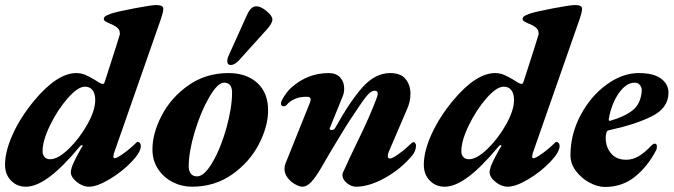

<svg xmlns="http://www.w3.org/2000/svg" viewBox="-24 -727 2673 762"><path d="M-4 -73Q-4 -127 27 -195Q58 -263 112 -328Q203 -437 279 -437Q299 -437 316.5 -429Q334 -421 349 -412Q364 -403 370 -399Q378 -394 385 -394Q389 -394 392 -403L435 -537Q445 -570 449 -582Q453 -594 452 -595Q451 -596 451 -599Q451 -619 408 -635Q397 -640 392.5 -643.5Q388 -647 388 -651Q388 -658 394 -662.5Q400 -667 417 -673Q441 -681 509.5 -694Q578 -707 596 -707Q624 -707 624 -693Q624 -684 621.5 -674.5Q619 -665 614 -650L428 -118L426 -106Q426 -99 431 -99Q440 -99 467 -118.5Q494 -138 517 -161Q520 -164 521 -164Q527 -164 531 -159.5Q535 -155 535 -148Q535 -123 497.5 -84Q460 -45 410.5 -15.5Q361 14 329 14Q304 14 280.5 -5Q257 -24 257 -44Q257 -50 262 -67Q269 -84 279 -103.5Q289 -123 297.5 -137.5Q306 -152 303 -143L304 -147Q304 -151 301 -151Q297 -151 293 -146Q225 -64 172.5 -25Q120 14 79 14Q43 14 19.5 -10.5Q-4 -35 -4 -73ZM354 -330Q354 -355 343.5 -369Q333 -383 313 -383Q285 -383 245 -337.5Q205 -292 175 -230.5Q145 -169 145 -127Q145 -112 153 -103.5Q161 -95 175 -95Q206 -95 248.5 -136Q291 -177 322.5 -233Q354 -289 354 -330Z M581 -134Q581 -198 618 -269Q655 -340 724 -388.5Q793 -437 883 -437Q954 -437 997 -398Q1040 -359 1040 -289Q1040 -225 1003 -154Q966 -83 897 -34.5Q828 14 738 14Q697 14 661 -4.5Q625 -23 603 -56.5Q581 -90 581 -134ZM897 -360Q897 -399 865 -399Q840 -399 806.5 -341.5Q773 -284 749 -204.5Q725 -125 725 -67Q725 -47 734 -37Q743 -27 758 -27Q787 -27 820 -84Q853 -141 875 -220.5Q897 -300 897 -360ZM878 -485Q878 -495 882 -503L955 -665Q964 -685 973 -693.5Q982 -702 994 -702Q1011 -702 1034 -683Q1057 -664 1057 -650Q1057 -634 1034 -609L923 -486Q906 -469 892 -469Q878 -469 878 -485Z M1105 -57Q1105 -69 1109 -78L1207 -322Q1209 -330 1209 -332Q1209 -343 1193 -343Q1141 -343 1113 -310Q1108 -305 1102 -305Q1098 -305 1094.5 -307.5Q1091 -310 1091 -316Q1091 -326 1105.5 -347.5Q1120 -369 1133 -380Q1197 -437 1281 -437Q1310 -437 1326 -419.5Q1342 -402 1342 -376Q1342 -357 1335 -342L1285 -219L1284 -216Q1284 -214 1286.5 -212.5Q1289 -211 1292 -211Q1300 -211 1305 -217Q1365 -325 1415 -381Q1465 -437 1525 -437Q1566 -437 1585.5 -413.5Q1605 -390 1605 -355Q1605 -324 1592 -295L1520 -127Q1515 -116 1515 -107Q1515 -98 1524 -98Q1533 -98 1557 -115Q1581 -132 1594 -145Q1612 -163 1617 -163Q1620 -163 1623.5 -159Q1627 -155 1627 -150Q1627 -128 1612 -110Q1567 -56 1504 -21Q1441 14 1389 14Q1370 14 1352.5 -0.5Q1335 -15 1335 -32Q1335 -36 1337 -42Q1367 -108 1389 -153Q1445 -267 1471 -338Q1475 -347 1475 -356Q1475 -367 1463 -367Q1449 -367 1432.5 -347.5Q1416 -328 1388 -285L1368 -255Q1353 -233 1315 -170Q1277 -107 1249 -58Q1229 -24 1211.5 -5Q1194 14 1176 14Q1165 14 1147.5 4.5Q1130 -5 1117.5 -21.5Q1105 -38 1105 -57Z M1658 -73Q1658 -127 1689 -195Q1720 -263 1774 -328Q1865 -437 1941 -437Q1961 -437 1978.5 -429Q1996 -421 2011 -412Q2026 -403 2032 -399Q2040 -394 2047 -394Q2051 -394 2054 -403L2097 -537Q2107 -570 2111 -582Q2115 -594 2114 -595Q2113 -596 2113 -599Q2113 -619 2070 -635Q2059 -640 2054.5 -643.5Q2050 -647 2050 -651Q2050 -658 2056 -662.5Q2062 -667 2079 -673Q2103 -681 2171.5 -694Q2240 -707 2258 -707Q2286 -707 2286 -693Q2286 -684 2283.5 -674.5Q2281 -665 2276 -650L2090 -118L2088 -106Q2088 -99 2093 -99Q2102 -99 2129 -118.5Q2156 -138 2179 -161Q2182 -164 2183 -164Q2189 -164 2193 -159.5Q2197 -155 2197 -148Q2197 -123 2159.5 -84Q2122 -45 2072.5 -15.5Q2023 14 1991 14Q1966 14 1942.5 -5Q1919 -24 1919 -44Q1919 -50 1924 -67Q1931 -84 1941 -103.5Q1951 -123 1959.5 -137.5Q1968 -152 1965 -143L1966 -147Q1966 -151 1963 -151Q1959 -151 1955 -146Q1887 -64 1834.5 -25Q1782 14 1741 14Q1705 14 1681.5 -10.5Q1658 -35 1658 -73ZM2016 -330Q2016 -355 2005.5 -369Q1995 -383 1975 -383Q1947 -383 1907 -337.5Q1867 -292 1837 -230.5Q1807 -169 1807 -127Q1807 -112 1815 -103.5Q1823 -95 1837 -95Q1868 -95 1910.5 -136Q1953 -177 1984.5 -233Q2016 -289 2016 -330Z M2240 -111Q2240 -194 2280 -269.5Q2320 -345 2383 -391Q2446 -437 2511 -437Q2570 -437 2599.5 -415Q2629 -393 2629 -359Q2629 -298 2562 -265Q2495 -232 2392 -210Q2385 -209 2383 -201Q2381 -195 2380.5 -190.5Q2380 -186 2380 -183Q2379 -145 2400.5 -119Q2422 -93 2461 -93Q2486 -93 2509 -106Q2532 -119 2557 -145Q2568 -157 2574 -157Q2583 -157 2583 -146Q2583 -135 2580 -131Q2547 -67 2496.5 -26Q2446 15 2377 15Q2348 15 2316 -2Q2284 -19 2262 -48Q2240 -77 2240 -111ZM2523 -366Q2524 -378 2516.5 -388.5Q2509 -399 2495 -399Q2461 -399 2431.5 -356.5Q2402 -314 2392 -254V-252Q2392 -246 2399 -248Q2455 -264 2487 -289.5Q2519 -315 2523 -366Z"/></svg>

Font: EB Garamond ExtraBold
Style: Italic
Weight: 800
Italic angle: -17.2°
Designer: Georg Duffner and Octavio Pardo
Foundry: Georg Duffner
Version: Version 1.000